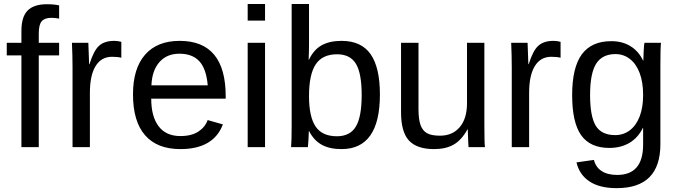

<svg xmlns="http://www.w3.org/2000/svg" viewBox="-20 -745 3431 972"><path d="M176.3 -464.4V0H88.4V-464.4H14.2V-528.3H88.4V-587.9Q88.4 -660.2 120.1 -691.9Q151.9 -723.6 217.3 -723.6Q253.9 -723.6 279.3 -717.8V-650.9Q257.3 -654.8 240.2 -654.8Q206.5 -654.8 191.4 -637.7Q176.3 -620.6 176.3 -575.7V-528.3H279.3V-464.4Z M347.2 0V-405.3Q347.2 -460.9 344.2 -528.3H427.2Q431.2 -438.5 431.2 -420.4H433.1Q454.1 -488.3 481.4 -513.2Q508.8 -538.1 558.6 -538.1Q576.2 -538.1 594.2 -533.2V-452.6Q576.7 -457.5 547.4 -457.5Q492.7 -457.5 463.9 -410.4Q435.1 -363.3 435.1 -275.4V0Z M745.6 -245.6Q745.6 -154.8 783.2 -105.5Q820.8 -56.2 893.1 -56.2Q950.2 -56.2 984.6 -79.1Q1019 -102.1 1031.2 -137.2L1108.4 -115.2Q1061 9.8 893.1 9.8Q775.9 9.8 714.6 -60.1Q653.3 -129.9 653.3 -267.6Q653.3 -398.4 714.6 -468.3Q775.9 -538.1 889.6 -538.1Q1122.6 -538.1 1122.6 -257.3V-245.6ZM1031.7 -313Q1024.4 -396.5 989.3 -434.8Q954.1 -473.1 888.2 -473.1Q824.2 -473.1 786.9 -430.4Q749.5 -387.7 746.6 -313Z M1233.9 -640.6V-724.6H1321.8V-640.6ZM1233.9 0V-528.3H1321.8V0Z M1903.3 -266.6Q1903.3 9.8 1709 9.8Q1648.9 9.8 1609.1 -12Q1569.3 -33.7 1544.4 -82H1543.5Q1543.5 -66.9 1541.5 -35.9Q1539.6 -4.9 1538.6 0H1453.6Q1456.5 -26.4 1456.5 -108.9V-724.6H1544.4V-518.1Q1544.4 -486.3 1542.5 -443.4H1544.4Q1568.8 -494.1 1609.1 -516.1Q1649.4 -538.1 1709 -538.1Q1809.1 -538.1 1856.2 -470.7Q1903.3 -403.3 1903.3 -266.6ZM1811 -263.7Q1811 -374.5 1781.7 -422.4Q1752.4 -470.2 1686.5 -470.2Q1612.3 -470.2 1578.4 -419.4Q1544.4 -368.7 1544.4 -258.3Q1544.4 -154.3 1577.6 -104.7Q1610.8 -55.2 1685.5 -55.2Q1752 -55.2 1781.5 -104.2Q1811 -153.3 1811 -263.7Z M2098.6 -528.3V-193.4Q2098.6 -141.1 2108.9 -112.3Q2119.1 -83.5 2141.6 -70.8Q2164.1 -58.1 2207.5 -58.1Q2271 -58.1 2307.6 -101.6Q2344.2 -145 2344.2 -222.2V-528.3H2432.1V-112.8Q2432.1 -20.5 2435.1 0H2352.1Q2351.6 -2.4 2351.1 -13.2Q2350.6 -23.9 2349.9 -37.8Q2349.1 -51.8 2348.1 -90.3H2346.7Q2316.4 -35.6 2276.6 -12.9Q2236.8 9.8 2177.7 9.8Q2090.8 9.8 2050.5 -33.4Q2010.3 -76.7 2010.3 -176.3V-528.3Z M2570.8 0V-405.3Q2570.8 -460.9 2567.9 -528.3H2650.9Q2654.8 -438.5 2654.8 -420.4H2656.7Q2677.7 -488.3 2705.1 -513.2Q2732.4 -538.1 2782.2 -538.1Q2799.8 -538.1 2817.9 -533.2V-452.6Q2800.3 -457.5 2771 -457.5Q2716.3 -457.5 2687.5 -410.4Q2658.7 -363.3 2658.7 -275.4V0Z M3102.1 207.5Q3015.6 207.5 2964.4 173.6Q2913.1 139.6 2898.4 77.1L2986.8 64.5Q2995.6 101.1 3025.6 120.8Q3055.7 140.6 3104.5 140.6Q3235.8 140.6 3235.8 -13.2V-98.1H3234.9Q3210 -47.4 3166.5 -21.7Q3123 3.9 3064.9 3.9Q2967.8 3.9 2922.1 -60.5Q2876.5 -125 2876.5 -263.2Q2876.5 -403.3 2925.5 -470Q2974.6 -536.6 3074.7 -536.6Q3130.9 -536.6 3172.1 -511Q3213.4 -485.4 3235.8 -438H3236.8Q3236.8 -452.6 3238.8 -488.8Q3240.7 -524.9 3242.7 -528.3H3326.2Q3323.2 -502 3323.2 -418.9V-15.1Q3323.2 207.5 3102.1 207.5ZM3235.8 -264.2Q3235.8 -328.6 3218.3 -375.2Q3200.7 -421.9 3168.7 -446.5Q3136.7 -471.2 3096.2 -471.2Q3028.8 -471.2 2998 -422.4Q2967.3 -373.5 2967.3 -264.2Q2967.3 -155.8 2996.1 -108.4Q3024.9 -61 3094.7 -61Q3136.2 -61 3168.5 -85.4Q3200.7 -109.9 3218.3 -155.5Q3235.8 -201.2 3235.8 -264.2Z"/></svg>

Font: Arial
Style: Regular
Weight: 400
Designer: Steve Matteson
Foundry: Ascender Corporation
Version: Version 2.00.3